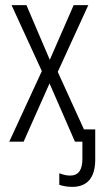

<svg xmlns="http://www.w3.org/2000/svg" viewBox="-20 -552 397 748"><path d="M262 176C319 176 351 141 351 70V-48H307L205 -272L324 -532H267L174 -319L83 -532H25L143 -275L16 0H72L173 -227L272 0H301V67C301 110 286 132 253 132C239 132 227 129 211 123V168C226 173 242 176 262 176Z"/></svg>

Font: Noto Sans UI Condensed Light
Style: Regular
Weight: 300
Width: 3
Designer: Monotype Design Team
Foundry: Monotype Imaging Inc.
Version: Version 1.901